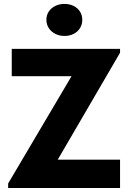

<svg xmlns="http://www.w3.org/2000/svg" viewBox="-20 -946 647 966"><path d="M213.4 -846.2Q213.4 -869.6 225.3 -887.7Q237.3 -905.8 257.8 -916Q278.3 -926.3 304.2 -926.3Q330.1 -926.3 350.6 -916Q371.1 -905.8 382.6 -887.5Q394 -869.1 394 -846.2Q394 -823.2 382.6 -804.7Q371.1 -786.1 350.6 -775.6Q330.1 -765.1 304.2 -765.1Q278.8 -765.1 257.8 -775.9Q236.8 -786.6 225.1 -805.2Q213.4 -823.7 213.4 -846.2ZM21 -22.9 339.8 -562.5H39.1V-700.2H584V-680.7L270.5 -142.6H584V0H21Z"/></svg>

Font: Selawik
Style: Bold
Weight: 700
Designer: Aaron Bell
Foundry: Microsoft Corporation
Version: Version 1.01